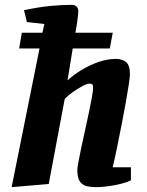

<svg xmlns="http://www.w3.org/2000/svg" viewBox="-20 -762 606 792"><path d="M28 10 143 -562H59L70 -627H155L163 -663L91 -671L79 -720Q141 -733 188 -737.5Q235 -742 274 -742Q290 -742 296.5 -734.5Q303 -727 303 -716Q303 -713 302 -701.5Q301 -690 298.5 -671.5Q296 -653 291 -627H445L433 -562H280Q274 -526 269 -494.5Q264 -463 261 -444.5Q258 -426 258 -430Q284 -454 317.5 -474Q351 -494 387 -506.5Q423 -519 458 -519Q484 -519 500 -506Q516 -493 516 -455Q516 -445 511.5 -415Q507 -385 499.5 -342.5Q492 -300 482.5 -252Q473 -204 463.5 -157Q454 -110 445 -72H520V-18Q492 -5 449.5 2.5Q407 10 375 10Q358 10 340 6.5Q322 3 310.5 -12Q299 -27 299 -61Q299 -69 303.5 -94Q308 -119 315.5 -154Q323 -189 331.5 -227.5Q340 -266 347.5 -301.5Q355 -337 359.5 -363Q364 -389 364 -398Q364 -411 360.5 -414Q357 -417 349 -417Q339 -417 319.5 -406.5Q300 -396 279.5 -381.5Q259 -367 247 -354L181 -3Z"/></svg>

Font: Manuale ExtraBold
Style: Italic
Weight: 800
Italic angle: -11°
Designer: Eduardo Tunni / Pablo Cosgaya
Foundry: Eduardo Tunni / Pablo Cosgaya
Version: Version 1.002